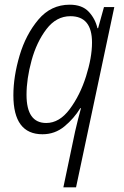

<svg xmlns="http://www.w3.org/2000/svg" viewBox="-20 -562 527 818"><path d="M304 236 467 -532H423L398 -442H395Q386 -482 358 -512Q330 -542 277 -542Q197 -542 143.5 -478.5Q90 -415 63.5 -325.5Q37 -236 37 -156Q37 10 161 10Q214 10 254.5 -23.5Q295 -57 322 -101H325Q320 -84 312.5 -54Q305 -24 300 -2L250 236ZM93 -158Q93 -226 114.5 -304.5Q136 -383 178 -438Q220 -493 280 -493Q372 -493 372 -381Q372 -317 346.5 -236.5Q321 -156 277 -97Q233 -38 177 -38Q93 -38 93 -158Z"/></svg>

Font: Noto Sans UI SemiCondensed Light
Style: Italic
Weight: 300
Width: 4
Designer: Monotype Design Team
Foundry: Monotype Imaging Inc.
Version: 1.001